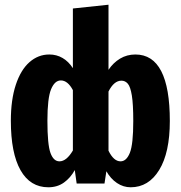

<svg xmlns="http://www.w3.org/2000/svg" viewBox="-20 -778 766 814"><path d="M700 -265Q700 -131 655 -57.5Q610 16 534 16Q503 16 476 -2Q449 -20 431 -52L423 0H305L297 -57Q279 -24 251 -4Q223 16 185 16Q108 16 67 -56.5Q26 -129 26 -266Q26 -355 47 -418.5Q68 -482 105 -514.5Q142 -547 189 -547Q220 -547 245.5 -532Q271 -517 289 -489V-742L440 -758V-482Q460 -512 489 -529.5Q518 -547 554 -547Q700 -547 700 -265ZM289 -140V-396Q267 -437 238 -437Q212 -437 196.5 -399.5Q181 -362 181 -266Q181 -165 194 -129.5Q207 -94 232 -94Q262 -94 289 -140ZM545 -265Q545 -336 539 -373Q533 -410 522 -423Q511 -436 495 -436Q463 -436 440 -390V-139Q462 -94 491 -94Q516 -94 530.5 -130Q545 -166 545 -265Z"/></svg>

Font: Fira Sans Extra Condensed
Style: Bold
Weight: 700
Width: 1
Designer: Carrois Corporate & Edenspiekermann AG
Foundry: Carrois Corporate GbR & Edenspiekermann AG
Version: Version 4.203